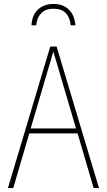

<svg xmlns="http://www.w3.org/2000/svg" viewBox="-20 -950 540 970"><path d="M20 0 234 -715H266L480 0H453L372 -276H128L47 0ZM224 -603 135 -301H364L275 -603Q269 -624 263 -644Q257 -664 249 -689Q243 -667 237 -646.5Q231 -626 224 -603ZM250 -930Q299 -930 328 -901.5Q357 -873 361 -822H337Q334 -860 313 -883Q292 -906 250 -906Q210 -906 188 -883Q166 -860 163 -822H139Q142 -875 172.5 -902.5Q203 -930 250 -930Z"/></svg>

Font: Noto Sans Mono ExtraCondensed Thin
Style: Regular
Weight: 100
Width: 2
Designer: Monotype Design Team
Foundry: Monotype Imaging Inc.
Version: Version 2.014; ttfautohint (v1.8.4.7-5d5b)